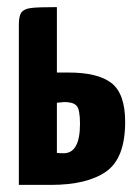

<svg xmlns="http://www.w3.org/2000/svg" viewBox="-20 -520 385 540"><path d="M173 -316Q256 -316 294 -286Q332 -256 332 -177Q332 -75 278.5 -37.5Q225 0 123 0H33V-450Q33 -475 40 -485Q48 -495 67 -497.5Q86 -500 140 -500V-316ZM140 -90Q146 -89 159 -89Q205 -89 205 -172Q205 -212 195.5 -222.5Q186 -233 161 -233L140 -231Z"/></svg>

Font: Yanone Kaffeesatz Bold
Style: Regular
Weight: 700
Designer: Yanone (Cyrillic: Daniel Pouzeot)
Foundry: Yanone
Version: Version 1.003;PS 001.003;hotconv 1.0.88;makeotf.lib2.5.64775